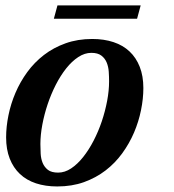

<svg xmlns="http://www.w3.org/2000/svg" viewBox="-20 -672 638 703"><path d="M379.4 -374Q379.4 -390.6 378.2 -409.2Q377 -427.7 370.6 -443.1Q364.3 -458.5 351.1 -468.5Q337.9 -478.5 314.5 -478.5Q290 -478.5 266.6 -463.1Q243.2 -447.8 222.4 -421.6Q201.7 -395.5 184.3 -361.6Q167 -327.6 154.5 -290.5Q142.1 -253.4 135 -215.6Q127.9 -177.7 127.9 -144.5Q127.9 -127.4 128.9 -109.1Q129.9 -90.8 136.2 -75.4Q142.6 -60.1 155.5 -50Q168.5 -40 192.9 -40Q217.3 -40 240.5 -55.4Q263.7 -70.8 284.4 -96.9Q305.2 -123 322.8 -157Q340.3 -190.9 352.8 -228Q365.2 -265.1 372.3 -302.7Q379.4 -340.3 379.4 -374ZM189.5 10.7Q146.5 10.7 111.8 -0.7Q77.1 -12.2 53 -34.9Q28.8 -57.6 15.6 -91.3Q2.4 -125 2.4 -168.9Q2.4 -208 11 -250Q19.5 -292 36.6 -332Q53.7 -372.1 79.8 -408Q106 -443.8 140.9 -470.7Q175.8 -497.6 220 -513.4Q264.2 -529.3 317.9 -529.3Q360.8 -529.3 395.5 -517.8Q430.2 -506.3 454.3 -483.6Q478.5 -460.9 491.7 -427.2Q504.9 -393.6 504.9 -349.6Q504.9 -310.5 496.3 -268.6Q487.8 -226.6 470.7 -186.5Q453.6 -146.5 427.5 -110.6Q401.4 -74.7 366.5 -47.9Q331.5 -21 287.4 -5.1Q243.2 10.7 189.5 10.7ZM177.2 -603.5 190.4 -652.3H495.1L481.9 -603.5Z"/></svg>

Font: Arian AMU Serif
Style: Bold Italic
Weight: 700
Italic angle: -15°
Designer: Ruben Hakobyan (Tarumian)
Foundry: Ruben Hakobyan (Tarumian)
Version: Version 1.002